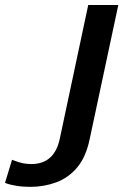

<svg xmlns="http://www.w3.org/2000/svg" viewBox="-50 -733 492 766"><path d="M422 -713 308 -179Q293 -106.5 257.8 -64.8Q222.5 -23 173.5 -5.2Q124.5 12.5 71 12.5Q40 12.5 13.2 8Q-13.5 3.5 -30 -3.5L-2 -95.5Q25 -85 41 -81.8Q57 -78.5 75 -78.5Q167 -78.5 188.5 -179.5L302 -713Z"/></svg>

Font: Heraclito Medium
Style: Italic
Weight: 500
Italic angle: -12°
Designer: Kostas Bartsokas (font) & Cristiano Sobral (main changes)
Foundry: Kostas Bartsokas (font) & Cristiano Sobral (main changes)
Version: Version 1.00;July 8, 2020;FontCreator 13.0.0.2655 64-bit